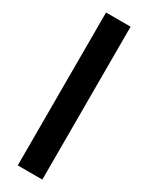

<svg xmlns="http://www.w3.org/2000/svg" viewBox="-236 -850 768 995"><g transform="rotate(30 148.0 -352.5)"><path d="M75 105V-810H222V105Z"/></g></svg>

Font: Fix15 Mono
Style: Bold
Weight: 700
Designer: Carrois Corporate & Edenspiekermann AG
Foundry: Carrois Corporate GbR & Edenspiekermann AG
Version: Version 3.206